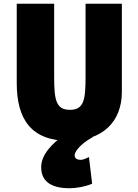

<svg xmlns="http://www.w3.org/2000/svg" viewBox="-20 -723 736 1021"><path d="M350 278C242 278 199 234 199 166C199 96 262 38 316 -2H472V7C411 40 377 82 377 102C377 122 393 127 410 127C418 127 432 123 453 112L470 254C429 271 382 278 350 278ZM628 -234C628 -75 524 26 347 26C147 26 69 -87 69 -282V-703H268V-314C268 -191 278 -139 352 -139C426 -139 435 -192 435 -314V-703H628Z"/></svg>

Font: Repo Black
Style: Regular
Weight: 900
Designer: Stefan Peev
Foundry: Context Ltd
Version: Version 1.502